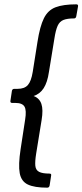

<svg xmlns="http://www.w3.org/2000/svg" viewBox="-20 -721 380 886"><path d="M198 145Q139 145 108.5 130.5Q78 116 71 78Q64 40 75 -32L96 -169Q103 -212 93 -229Q83 -246 51 -246H36Q27 -246 28 -255L35 -302Q37 -311 46 -311H61Q93 -311 108.5 -328.5Q124 -346 131 -389L153 -528Q164 -599 182.5 -636.5Q201 -674 236.5 -687.5Q272 -701 332 -701Q342 -701 340 -691L332 -646Q330 -636 322 -636Q291 -636 273 -629Q255 -622 246 -602Q237 -582 231 -543L206 -390Q199 -341 181.5 -314Q164 -287 135 -278Q162 -268 171 -241.5Q180 -215 172 -167L147 -13Q141 24 143 44Q145 64 160.5 72Q176 80 208 80Q218 80 216 89L209 135Q207 145 198 145Z"/></svg>

Font: Sofia Sans Semi Condensed
Style: Italic
Weight: 400
Italic angle: -9°
Designer: Botio Nikoltchev, Ani Petrova
Foundry: lettersoup
Version: Version 4.101